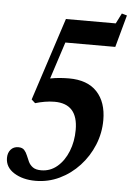

<svg xmlns="http://www.w3.org/2000/svg" viewBox="-56 -848 618 900"><g transform="rotate(5 252.5 -398.0)"><path d="M145 10.5Q85.5 10.5 44.2 -15.2Q3 -41 3 -85Q3 -109 16.2 -124.2Q29.5 -139.5 52 -139.5Q70.5 -139.5 79.8 -129.5Q89 -119.5 94.8 -104.8Q100.5 -90 107.5 -75.5Q114.5 -61 128.2 -51Q142 -41 167.5 -41Q210 -41 242.8 -68.8Q275.5 -96.5 294 -142.8Q312.5 -189 312.5 -244Q312.5 -366.5 202.5 -366.5Q180 -366.5 156.8 -362.5Q133.5 -358.5 112 -352L94.5 -368L221.5 -757.5H456L480.5 -806L505 -799L463.5 -647.5H228.5L172 -473.5Q195.5 -478 218.2 -479.8Q241 -481.5 260 -481.5Q347.5 -481.5 392.5 -433.2Q437.5 -385 437.5 -300.5Q437.5 -239.5 414.5 -183.5Q391.5 -127.5 351 -83.8Q310.5 -40 257.8 -14.8Q205 10.5 145 10.5Z"/></g></svg>

Font: Libre Caslon Condensed SemiBold Italic
Style: Regular
Weight: 600
Italic angle: -22.583°
Designer: Pablo Impallari, Rodrigo Fuenzalida, Katja Schimmel, Ertekin Erdin
Foundry: Pablo Impallari, Rodrigo Fuenzalida
Version: Version 2.000; ttfautohint (v1.8.4.7-5d5b);gftools[0.9.33]